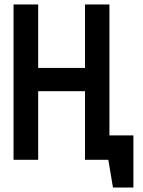

<svg xmlns="http://www.w3.org/2000/svg" viewBox="-20 -720 645 865"><path d="M417 -110V0H468L489 125H581V-110ZM363 -414H152V-700H41V0H152V-309H363V0H473V-700H363Z"/></svg>

Font: Advent Pro
Style: Regular
Weight: 400
Designer: VivaRado, Andreas Kalpakidis
Foundry: VivaRado, Andreas Kalpakidis
Version: Version 3.000